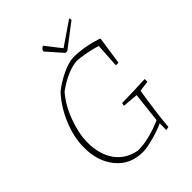

<svg xmlns="http://www.w3.org/2000/svg" viewBox="-231 -943 1080 1080"><g transform="rotate(-45 309.0 -403.0)"><path d="M359 -696 277 -789 280 -800Q287 -809 298 -814L370 -722L510 -818Q514 -815 514 -803L374 -696ZM453 12 454 -41Q415 -23 362 -8.5Q309 6 274 7Q173 7 114 -65Q55 -137 56 -246Q56 -327 91.5 -412.5Q127 -498 185 -561Q224 -593 278.5 -619.5Q333 -646 373 -647Q456 -647 552 -616L555 -611L531 -446H510L519 -591Q490 -601 443 -610Q396 -619 370 -619Q297 -614 202 -546Q152 -489 121 -405.5Q90 -322 90 -251Q90 -158 133 -96.5Q176 -35 259 -19Q347 -19 454 -66L474 -245L381 -253L385 -271Q501 -273 570 -277V-255L507 -247Q495 -175 486 -103Q479 -56 474 8Z"/></g></svg>

Font: Albura ExtraLight
Style: Italic
Weight: 156
Italic angle: -7°
Designer: Mercedes Jáuregui
Foundry: Omnibus-Type Team
Version: Version 1.000